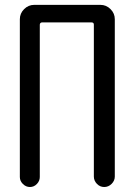

<svg xmlns="http://www.w3.org/2000/svg" viewBox="-20 -750 540 770"><path d="M59.6 -40V-672.9Q59.6 -696.3 76.7 -713.4Q93.8 -730.5 117.2 -730.5H382.8Q406.2 -730.5 423.3 -713.4Q440.4 -696.3 440.4 -672.9V-42Q440.4 -25.4 427.7 -12.7Q415 0 397.9 0Q380.9 0 368.7 -12.7Q356.4 -25.4 356.4 -42V-651.4Q356.4 -660.2 346.7 -660.2H149.4Q140.6 -660.2 139.6 -651.4V-40Q139.6 -24.4 127.9 -12.2Q116.2 0 100.1 0Q84 0 71.8 -12.2Q59.6 -24.4 59.6 -40Z"/></svg>

Font: Rounded Mgen+ 1m regular
Style: Regular
Weight: 400
Designer: [Source Han Sans]
Ryoko NISHIZUKA  (kana & ideographs); Paul D. Hunt (Latin, Greek & Cyrillic); Wenlong ZHANG  (bopomofo
Version: Version 1.059.20150602